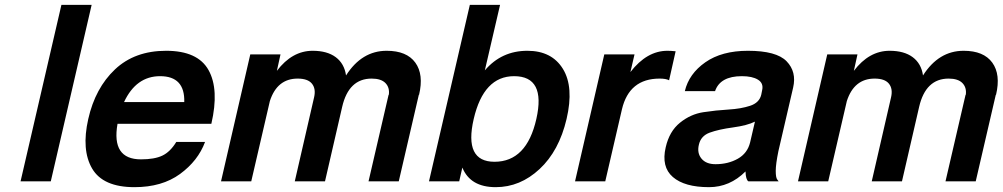

<svg xmlns="http://www.w3.org/2000/svg" viewBox="-20 -750 4146 794"><path d="M65 0 234 -730H359L190 0Z M642 -435Q543 -435 493 -328H742Q745 -435 642 -435ZM536 24Q406 24 361 -53Q316 -130 345 -258Q374 -386 455.5 -463Q537 -540 667 -540Q798 -540 842.5 -460Q887 -380 854 -238H466Q440 -91 563 -91Q619 -91 651.5 -106.5Q684 -122 709 -163H828Q799 -85 724.5 -30.5Q650 24 536 24Z M894 0 1015 -525H1140L1125 -457Q1188 -540 1273 -540Q1333 -540 1368.5 -513.5Q1404 -487 1411 -438Q1476 -540 1579 -540Q1662 -540 1697.5 -491Q1733 -442 1713 -358H1712L1629 0H1504L1587 -358H1588Q1592 -388 1574 -406.5Q1556 -425 1517 -425Q1422 -425 1395 -308L1324 0H1199L1279 -348Q1287 -383 1270 -404Q1253 -425 1211 -425Q1126 -425 1096 -332L1019 0Z M2025 -81Q2158 -81 2198 -258Q2238 -435 2106 -435Q1980 -435 1939 -258Q1898 -81 2025 -81ZM1754 0 1923 -730H2048L1985 -459Q2054 -540 2161 -540Q2262 -540 2308 -465Q2354 -390 2323 -258Q2292 -126 2211.5 -51Q2131 24 2030 24Q1925 24 1892 -57L1879 0Z M2747 -418Q2734 -425 2708 -425Q2582 -425 2552 -298L2483 0H2358L2479 -525H2604L2587 -452Q2655 -540 2740 -540Q2754 -540 2774 -538Z M3132 -378Q3138 -406 3114.5 -420.5Q3091 -435 3048 -435Q2958 -435 2937 -373H2812Q2829 -445 2897 -492.5Q2965 -540 3073 -540Q3191 -540 3233 -496.5Q3275 -453 3260 -388L3199 -125Q3188 -71 3188 -43.5Q3188 -16 3194 -8L3200 0H3075Q3064 -7 3063 -41Q2998 24 2912 24Q2811 24 2762.5 -18Q2714 -60 2733 -141Q2748 -207 2792 -242.5Q2836 -278 2888.5 -286Q2941 -294 2992.5 -297Q3044 -300 3082 -312.5Q3120 -325 3128 -358ZM3082 -161 3102 -247Q3070 -231 3011 -223Q2952 -215 2915 -201.5Q2878 -188 2870 -151Q2862 -117 2881 -94Q2900 -71 2939 -71Q2991 -71 3031 -93.5Q3071 -116 3082 -161Z M3280 0 3401 -525H3526L3511 -457Q3574 -540 3659 -540Q3719 -540 3754.5 -513.5Q3790 -487 3797 -438Q3862 -540 3965 -540Q4048 -540 4083.5 -491Q4119 -442 4099 -358H4098L4015 0H3890L3973 -358H3974Q3978 -388 3960 -406.5Q3942 -425 3903 -425Q3808 -425 3781 -308L3710 0H3585L3665 -348Q3673 -383 3656 -404Q3639 -425 3597 -425Q3512 -425 3482 -332L3405 0Z"/></svg>

Font: Miedinger
Style: Bold-Italic
Weight: 700
Italic angle: -13°
Version: Version 001.000